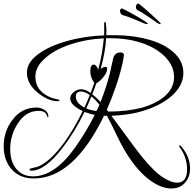

<svg xmlns="http://www.w3.org/2000/svg" viewBox="-20 -873 1100 1091"><path d="M954 198Q885 198 808 132Q718 54 643 -105Q634 -124 620.5 -151.5Q607 -179 588 -215H571Q398 141 172 141Q93 141 47 90Q1 39 1 -42Q1 -127 51 -192Q103 -262 188 -262Q212 -262 233.5 -248Q255 -234 255 -212Q255 -207 252 -205L242 -225Q233 -243 199 -243Q126 -243 79 -168Q38 -103 38 -26Q38 41 69 82Q104 129 168 129Q292 129 409 -38Q441 -84 468.5 -129.5Q496 -175 518 -220Q503 -223 488.5 -227.5Q474 -232 460 -237Q407 -126 337 -35Q237 97 158 97Q148 97 148 90Q148 85 158.5 83Q169 81 193 75Q264 47 344 -62Q373 -102 399.5 -147Q426 -192 450 -242Q379 -275 379 -314Q379 -334 399.5 -350Q420 -366 440 -366Q465 -366 495 -345L516 -402Q493 -434 493 -467Q493 -506 513 -506Q527 -506 538 -477Q551 -524 558.5 -568.5Q566 -613 570 -655Q473 -651 384 -622Q332 -605 291 -581.5Q250 -558 221 -527Q181 -487 181 -437Q181 -354 271 -318Q278 -316 288 -313Q298 -310 312 -307Q318 -306 318 -302Q318 -298 310 -298H308Q277 -298 248 -312Q219 -326 191 -349Q133 -398 133 -460Q133 -504 169 -541Q231 -603 358 -639Q459 -668 572 -672V-740Q572 -748 578 -748Q581 -748 581 -743Q586 -714 584 -673H632Q674 -673 713 -669Q752 -665 789 -657Q835 -647 873 -632Q911 -617 942 -595Q1022 -539 1022 -459Q1022 -381 945 -319Q885 -271 796 -244Q755 -231 709 -224Q663 -217 613 -215L748 -32Q795 31 833 71Q871 111 897 129Q950 165 986 165Q1043 165 1043 89Q1043 21 1000 -38Q997 -43 997 -44Q997 -47 1000 -47Q1005 -47 1011 -40Q1060 18 1060 85Q1060 133 1031 165.5Q1002 198 954 198ZM595 -239Q703 -239 790 -262Q863 -283 910 -321Q969 -369 969 -435Q969 -509 900 -567Q843 -614 762 -636Q724 -647 684 -651.5Q644 -656 603 -656H583Q581 -616 573 -572.5Q565 -529 552 -482Q569 -493 579 -493Q589 -493 589 -482Q589 -462 568 -436Q558 -423 547.5 -414Q537 -405 527 -399Q522 -384 516.5 -369Q511 -354 504 -338Q515 -329 527 -318Q539 -307 551 -293Q583 -372 605 -459Q608 -473 612.5 -494.5Q617 -516 624 -544Q633 -575 665 -575Q684 -575 684 -560Q684 -555 682 -543Q680 -531 676 -512Q661 -447 638.5 -381.5Q616 -316 587 -249ZM460 -262Q468 -279 475.5 -297Q483 -315 490 -333Q461 -353 440 -353Q411 -353 411 -324Q411 -287 460 -262ZM528 -242Q533 -251 537 -260Q541 -269 545 -278Q523 -306 499 -325Q492 -308 485 -291Q478 -274 470 -257Q496 -246 528 -242ZM888 -736Q882 -737 870 -745Q858 -753 842 -765Q829 -774 817.5 -781.5Q806 -789 792 -798Q786 -803 777.5 -806.5Q769 -810 763 -814Q749 -823 753 -840Q757 -851 764 -853Q767 -854 778.5 -844.5Q790 -835 805.5 -821.5Q821 -808 834.5 -795.5Q848 -783 855 -777Q866 -768 880 -754Q894 -740 893 -738Q893 -734 888 -736ZM815 -736Q809 -736 795.5 -741.5Q782 -747 764 -755Q749 -761 736.5 -766Q724 -771 709 -777Q702 -780 693 -782.5Q684 -785 677 -787Q670 -790 666 -796.5Q662 -803 662 -810Q662 -821 670 -825Q672 -826 685.5 -819.5Q699 -813 717 -803Q735 -793 751 -784Q767 -775 775 -770Q787 -763 803.5 -752Q820 -741 820 -739Q820 -736 815 -736Z"/></svg>

Font: Love Light
Style: Regular
Weight: 400
Designer: Robert E. Leuschke
Foundry: Robert E. Leuschke
Version: Version 1.010; ttfautohint (v1.8.3)